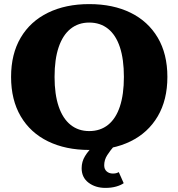

<svg xmlns="http://www.w3.org/2000/svg" viewBox="-20 -716 870 936"><path d="M415 15Q300 15 214 -27Q128 -69 81 -149Q34 -229 34 -341Q34 -453 81 -532.5Q128 -612 214 -654Q300 -696 415 -696Q531 -696 616.5 -654Q702 -612 749 -532.5Q796 -453 796 -341Q796 -229 749 -149Q702 -69 616.5 -27Q531 15 415 15ZM415 -77Q469 -77 507 -107.5Q545 -138 564.5 -197Q584 -256 584 -341Q584 -427 564.5 -486Q545 -545 507 -575.5Q469 -606 415 -606Q362 -606 324 -575.5Q286 -545 266 -486Q246 -427 246 -341Q246 -256 266 -197Q286 -138 324 -107.5Q362 -77 415 -77ZM494 200Q445 200 411.5 174.5Q378 149 378 104Q378 72 394.5 45Q411 18 437 -5.5Q463 -29 491 -48L537 -5Q518 17 503 40Q488 63 488 90Q488 109 500 119.5Q512 130 530 130Q539 130 545.5 128.5Q552 127 559 123L583 177Q569 187 546 193.5Q523 200 494 200Z"/></svg>

Font: Montagu Slab 144pt
Style: Bold
Weight: 700
Designer: Florian Karsten
Foundry: Florian Karsten
Version: Version 1.000